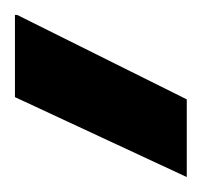

<svg xmlns="http://www.w3.org/2000/svg" viewBox="-20 -776 270 257"><path d="M230 -539 0 -646V-756H3L230 -643Z"/></svg>

Font: DM Sans 9pt 36pt ExtraBold
Style: Regular
Weight: 800
Version: Version 4.004;gftools[0.9.30]